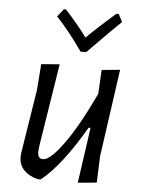

<svg xmlns="http://www.w3.org/2000/svg" viewBox="-51 -727 573 772"><g transform="rotate(5 235.5 -341.0)"><path d="M397 -686 413 -655Q384 -628 280 -522H257Q208 -594 151 -655L176 -686H184Q237 -628 272 -580Q311 -619 387 -686ZM178 -464 125 -129 123 -108Q122 -78 144 -78Q173 -78 226 -151Q279 -224 343 -359L348 -456L422 -463L372 -109L368 -3L292 4L324 -220H316Q223 -60 142 4H131Q96 -4 74.5 -26Q53 -48 54 -82L55 -95L96 -353L104 -458Z"/></g></svg>

Font: Alegreya Sans
Style: Italic
Weight: 400
Italic angle: -7°
Designer: Juan Pablo del Peral
Foundry: Huerta Tipografica
Version: Version 2.007